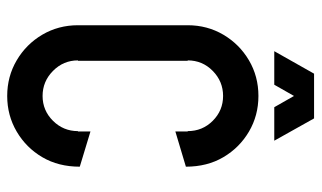

<svg xmlns="http://www.w3.org/2000/svg" viewBox="-192 -657 853 509"><g transform="rotate(90 234.5 -402.5)"><path d="M328.6 -440.9V-473.6H327.6Q327.6 -512.7 300.3 -540Q272.9 -567.4 234.4 -567.4Q195.8 -567.4 168 -540Q140.1 -512.7 140.1 -473.6H141.1V-182.6H140.1Q140.1 -144 168 -116.5Q195.8 -88.9 234.4 -88.9Q272.9 -88.9 300.3 -116.5Q327.6 -144 327.6 -182.6H328.6V-215.8L421.9 -187.5Q421.9 -130.9 396.7 -88.1Q371.6 -45.4 328.9 -20.3Q286.1 4.9 234.4 4.9Q182.6 4.9 139.9 -20.3Q97.2 -45.4 72 -88.1Q46.9 -130.9 46.9 -182.6V-473.6Q46.9 -525.4 72 -568.1Q97.2 -610.8 139.9 -636Q182.6 -661.1 234.4 -661.1Q286.1 -661.1 328.9 -636Q371.6 -610.8 396.7 -568.1Q421.9 -525.4 421.9 -468.8ZM175.3 -808.6H293.9L353 -703.1H264.2L234.4 -755.4L204.6 -703.1H115.7Z"/></g></svg>

Font: Lambda
Style: Regular
Weight: 400
Designer: GGBotNet
Version: 0.22